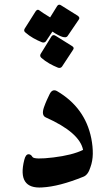

<svg xmlns="http://www.w3.org/2000/svg" viewBox="-20 -798 490 839"><path d="M180 -285Q160 -294 172 -329Q178 -346 184.5 -360.5Q191 -375 197 -387Q209 -411 229 -400Q352 -328 379 -193Q386 -157 385.5 -125.5Q385 -94 375 -67Q365 -34 345 -26Q239 17 165 21Q54 29 86 -99Q92 -124 105 -124Q115 -124 122 -112Q130 -100 213 -110Q296 -120 343 -143Q328 -219 180 -285ZM181 -618Q175 -610 164 -613Q144 -621 125.5 -631.5Q107 -642 91 -656Q82 -663 88 -673L136 -749Q144 -760 153 -752Q158 -748 169.5 -740.5Q181 -733 199 -722L230 -772Q237 -782 248 -774Q259 -767 320 -729Q331 -721 324 -712L275 -640Q263 -624 209 -660ZM251 -507Q245 -499 234 -502Q214 -510 195.5 -520.5Q177 -531 161 -545Q152 -553 158 -563L205 -639Q212 -649 224 -641Q235 -634 296 -596Q306 -589 299 -580Z"/></svg>

Font: Amiri
Style: Bold
Weight: 700
Designer: Khaled Hosny
Version: Version 0.113